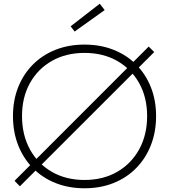

<svg xmlns="http://www.w3.org/2000/svg" viewBox="-20 -1000 906 1029"><path d="M777 -750.5 806.5 -721 86.5 -1.5 58 -31ZM433 9Q348 9 277.8 -19Q207.5 -47 156.5 -98.8Q105.5 -150.5 77.5 -221.5Q49.5 -292.5 49.5 -378Q49.5 -462.5 77.5 -532.8Q105.5 -603 156.5 -654.2Q207.5 -705.5 277.8 -733.2Q348 -761 433 -761Q518 -761 588.2 -733.2Q658.5 -705.5 709.5 -654.2Q760.5 -603 788.5 -532.8Q816.5 -462.5 816.5 -378Q816.5 -292.5 788.5 -221.5Q760.5 -150.5 709.5 -98.8Q658.5 -47 588.2 -19Q518 9 433 9ZM433 -35.5Q532.5 -35.5 608 -79Q683.5 -122.5 726 -199.8Q768.5 -277 768.5 -378Q768.5 -478 726 -554.2Q683.5 -630.5 608 -673.5Q532.5 -716.5 433 -716.5Q333.5 -716.5 258 -673.5Q182.5 -630.5 140.2 -554.2Q98 -478 98 -378Q98 -277 140.2 -199.8Q182.5 -122.5 258 -79Q333.5 -35.5 433 -35.5ZM514.5 -980 541 -946 380 -831 358.5 -859Z"/></svg>

Font: Hepta Slab Light
Style: Regular
Weight: 300
Designer: Michael LaGattuta
Foundry: Michael LaGattuta
Version: Version 1.102